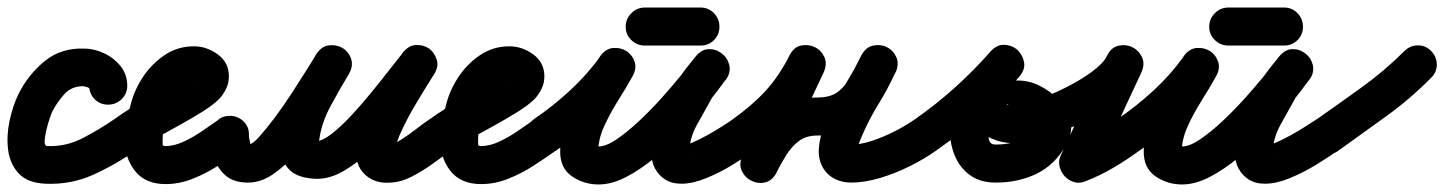

<svg xmlns="http://www.w3.org/2000/svg" viewBox="-54 -435 3837 510"><path d="M183 -207Q183 -208 183.5 -203.5Q184 -199 183 -200Q181 -203 176 -204Q171 -205 167 -206Q136 -206 117 -185Q98 -164 85 -139Q83 -135 78 -120.5Q73 -106 69 -89Q65 -72 64.5 -60Q64 -48 71 -47Q121 -45 165.5 -68Q210 -91 249 -118Q266 -130 286.5 -126.5Q307 -123 319 -106Q331 -89 327.5 -68.5Q324 -48 307 -36Q254 2 194 29Q134 56 67 53Q19 51 -4.5 25.5Q-28 0 -32.5 -37.5Q-37 -75 -28.5 -114.5Q-20 -154 -5 -185Q21 -237 64.5 -272.5Q108 -308 169 -306Q196 -306 222.5 -293.5Q249 -281 266.5 -259Q284 -237 284 -207Q284 -186 269 -171.5Q254 -157 233 -157Q212 -157 197.5 -171.5Q183 -186 183 -207Z M237 -48Q225 -65 228.5 -85.5Q232 -106 249 -118Q291 -148 335 -172.5Q379 -197 424 -222Q427 -224 435 -229.5Q443 -235 449 -239Q455 -243 454 -240Q453 -237 453 -235Q453 -233 453 -232Q453 -232 453 -230Q453 -228 453 -224Q455 -216 461 -212Q463 -210 463 -210.5Q463 -211 461 -211Q442 -211 427 -196.5Q412 -182 402.5 -162.5Q393 -143 389 -128Q389 -127 389 -125Q388 -123 388 -123Q384 -109 381 -95Q378 -81 378 -66Q378 -55 378 -51Q378 -47 386 -47Q409 -47 435.5 -59.5Q462 -72 486 -89Q510 -106 528 -118Q545 -130 565.5 -126.5Q586 -123 598 -106Q610 -89 606.5 -68.5Q603 -48 586 -36Q558 -16 525.5 5Q493 26 457.5 40Q422 54 386 54Q332 54 304.5 19Q277 -16 277 -66Q277 -89 281 -110Q285 -131 292 -153Q292 -153 291 -151Q291 -148 291 -148Q299 -188 322.5 -225.5Q346 -263 381.5 -287.5Q417 -312 461 -312Q495 -312 524.5 -290.5Q554 -269 554 -232Q554 -215 547 -200Q540 -185 529 -173Q512 -156 484 -138.5Q456 -121 423.5 -103Q391 -85 360 -68Q329 -51 307 -36Q290 -24 269.5 -27.5Q249 -31 237 -48Z M557 -127Q578 -127 593 -112.5Q608 -98 607 -77Q607 -69 610.5 -56Q614 -43 608 -48Q606 -49 603.5 -50Q601 -51 605 -51Q615 -50 633.5 -70.5Q652 -91 675 -121.5Q698 -152 720 -186Q742 -220 760 -248.5Q778 -277 786 -291Q800 -312 819.5 -314.5Q839 -317 855 -308Q872 -298 878.5 -279Q885 -260 873 -239Q850 -201 825 -155Q800 -109 794 -64Q793 -61 794 -56Q795 -51 793 -53Q790 -56 787 -58.5Q784 -61 790 -60Q790 -60 788 -60Q787 -60 787 -60Q803 -61 827 -79.5Q851 -98 878.5 -127.5Q906 -157 932.5 -189.5Q959 -222 981.5 -251Q1004 -280 1017 -296Q1032 -315 1051.5 -315.5Q1071 -316 1086 -306Q1100 -295 1106 -276.5Q1112 -258 1099 -238Q1074 -198 1050 -158Q1026 -118 1007 -75Q1003 -65 999 -53.5Q995 -42 993 -31Q993 -29 992.5 -31.5Q992 -34 992 -35Q991 -37 990 -38.5Q989 -40 987 -42Q985 -45 979 -47.5Q973 -50 977 -50Q991 -51 1011.5 -64Q1032 -77 1052.5 -93Q1073 -109 1087 -118Q1104 -130 1124.5 -126.5Q1145 -123 1157 -106Q1169 -89 1165.5 -68.5Q1162 -48 1145 -36Q1123 -20 1096 -0.5Q1069 19 1040 34Q1011 49 983 50Q962 52 943 45.5Q924 39 910 23Q891 1 892.5 -31.5Q894 -64 908 -101.5Q922 -139 942 -175.5Q962 -212 982 -242.5Q1002 -273 1013 -291Q1026 -311 1046 -311.5Q1066 -312 1082 -301Q1098 -289 1104 -270Q1110 -251 1096 -233Q1075 -207 1048 -172Q1021 -137 990 -100Q959 -63 925 -31Q891 1 856.5 20.5Q822 40 788 40Q788 40 786 40Q785 40 785 40Q739 38 717.5 18.5Q696 -1 693 -32.5Q690 -64 699.5 -100.5Q709 -137 725 -173.5Q741 -210 758 -241Q775 -272 786 -290Q799 -312 819 -314.5Q839 -317 855 -307Q871 -297 878 -278Q885 -259 872 -238Q856 -212 834.5 -175.5Q813 -139 787 -99.5Q761 -60 731 -26Q701 8 669.5 29Q638 50 605 50Q567 50 545.5 31.5Q524 13 515 -16Q506 -45 507 -77Q507 -98 521.5 -113Q536 -128 557 -127Z M1075 -48Q1063 -65 1066.5 -85.5Q1070 -106 1087 -118Q1129 -148 1173 -172.5Q1217 -197 1262 -222Q1265 -224 1273 -229.5Q1281 -235 1287 -239Q1293 -243 1292 -240Q1291 -237 1291 -235Q1291 -233 1291 -232Q1291 -232 1291 -230Q1291 -228 1291 -224Q1293 -216 1299 -212Q1301 -210 1301 -210.5Q1301 -211 1299 -211Q1280 -211 1265 -196.5Q1250 -182 1240.5 -162.5Q1231 -143 1227 -128Q1227 -127 1227 -125Q1226 -123 1226 -123Q1222 -109 1219 -95Q1216 -81 1216 -66Q1216 -55 1216 -51Q1216 -47 1224 -47Q1247 -47 1273.5 -59.5Q1300 -72 1324 -89Q1348 -106 1366 -118Q1383 -130 1403.5 -126.5Q1424 -123 1436 -106Q1448 -89 1444.5 -68.5Q1441 -48 1424 -36Q1396 -16 1363.5 5Q1331 26 1295.5 40Q1260 54 1224 54Q1170 54 1142.5 19Q1115 -16 1115 -66Q1115 -89 1119 -110Q1123 -131 1130 -153Q1130 -153 1129 -151Q1129 -148 1129 -148Q1137 -188 1160.5 -225.5Q1184 -263 1219.5 -287.5Q1255 -312 1299 -312Q1333 -312 1362.5 -290.5Q1392 -269 1392 -232Q1392 -215 1385 -200Q1378 -185 1367 -173Q1350 -156 1322 -138.5Q1294 -121 1261.5 -103Q1229 -85 1198 -68Q1167 -51 1145 -36Q1128 -24 1107.5 -27.5Q1087 -31 1075 -48Z M1365 -119Q1415 -153 1460.5 -195Q1506 -237 1541 -286Q1555 -306 1574.5 -307.5Q1594 -309 1609 -300Q1625 -290 1631.5 -271.5Q1638 -253 1626 -232Q1610 -203 1588.5 -169Q1567 -135 1551 -100Q1535 -65 1535 -32Q1535 -29 1534.5 -33.5Q1534 -38 1532 -40Q1528 -48 1526.5 -47Q1525 -46 1536 -46Q1556 -46 1584 -65Q1612 -84 1643.5 -113.5Q1675 -143 1704.5 -176Q1734 -209 1757.5 -238Q1781 -267 1792 -282Q1806 -302 1826 -302.5Q1846 -303 1862 -291Q1877 -280 1882.5 -260.5Q1888 -241 1873 -222Q1863 -210 1852.5 -197.5Q1842 -185 1835 -172Q1835 -172 1835 -172Q1835 -172 1835 -173Q1835 -173 1835.5 -173Q1836 -173 1836 -173Q1818 -141 1797.5 -104Q1777 -67 1777 -30Q1777 -30 1777.5 -29Q1778 -28 1777 -31Q1776 -32 1776 -33Q1776 -33 1776 -33Q1776 -33 1776 -34Q1775 -34 1775 -34Q1775 -34 1775 -34Q1779 -27 1777 -29.5Q1775 -32 1770.5 -37.5Q1766 -43 1762 -45Q1761 -46 1757 -47Q1753 -48 1756 -48Q1766 -48 1784.5 -56Q1803 -64 1824 -75.5Q1845 -87 1863.5 -99Q1882 -111 1893 -118Q1910 -130 1930.5 -126.5Q1951 -123 1963 -106Q1975 -89 1971.5 -68.5Q1968 -48 1951 -36Q1927 -19 1893 2Q1859 23 1822.5 38Q1786 53 1756 53Q1730 53 1712.5 41.5Q1695 30 1687 14Q1687 14 1687 14Q1687 14 1686 14Q1686 13 1686 13Q1686 13 1686 13Q1676 -6 1676 -30Q1676 -82 1699.5 -129Q1723 -176 1746 -221Q1746 -221 1746.5 -221Q1747 -221 1747 -221Q1747 -222 1747 -222Q1747 -222 1747 -222Q1757 -239 1769 -254Q1781 -269 1793 -284Q1809 -304 1828.5 -304.5Q1848 -305 1863 -293Q1878 -282 1883 -263Q1888 -244 1874 -224Q1855 -197 1826 -161Q1797 -125 1761.5 -87.5Q1726 -50 1687 -17.5Q1648 15 1609.5 35Q1571 55 1536 55Q1497 55 1465.5 33.5Q1434 12 1434 -32Q1434 -76 1451 -119Q1468 -162 1492.5 -203.5Q1517 -245 1538 -282Q1550 -303 1570 -304.5Q1590 -306 1606 -295Q1623 -285 1630 -266Q1637 -247 1623 -228Q1583 -171 1531 -122.5Q1479 -74 1423 -35Q1405 -24 1384.5 -27.5Q1364 -31 1352 -48Q1341 -66 1344.5 -86.5Q1348 -107 1365 -119ZM1608 -364Q1608 -385 1623 -400Q1638 -415 1659 -415Q1696 -415 1733 -415Q1770 -415 1807 -415Q1828 -415 1842.5 -400Q1857 -385 1857 -364Q1857 -343 1842.5 -328.5Q1828 -314 1807 -314Q1770 -314 1733 -314Q1696 -314 1659 -314Q1638 -314 1623 -328.5Q1608 -343 1608 -364Z M1880 -48Q1868 -65 1871.5 -86Q1875 -107 1892 -118Q1944 -155 1979 -193Q2014 -231 2043 -287Q2054 -310 2073.5 -314Q2093 -318 2110 -310Q2127 -302 2135.5 -284Q2144 -266 2134 -243Q2103 -177 2072 -111Q2041 -45 2010 21Q1999 44 1979.5 48.5Q1960 53 1943 44Q1926 36 1917 18Q1908 0 1919 -22Q1940 -64 1966 -99Q1992 -134 2029 -155Q2066 -176 2117 -176Q2153 -176 2173 -192Q2193 -208 2206 -233.5Q2219 -259 2234 -288Q2246 -310 2265.5 -314Q2285 -318 2301 -310Q2318 -302 2326.5 -284Q2335 -266 2325 -244Q2305 -200 2280 -159.5Q2255 -119 2236 -75Q2232 -66 2228.5 -57Q2225 -48 2224 -38Q2223 -33 2223 -32Q2220 -36 2219.5 -39Q2219 -42 2215 -46Q2214 -47 2209.5 -49Q2205 -51 2207 -51Q2233 -51 2264 -61.5Q2295 -72 2325 -87.5Q2355 -103 2376 -118Q2393 -130 2413.5 -126.5Q2434 -123 2446 -106Q2458 -89 2454.5 -68.5Q2451 -48 2434 -36Q2405 -15 2365.5 5Q2326 25 2284.5 37.5Q2243 50 2207 50Q2185 50 2166 41.5Q2147 33 2134 14Q2119 -10 2121 -40Q2123 -70 2136 -103Q2149 -136 2167.5 -169Q2186 -202 2204 -232Q2222 -262 2233 -285Q2243 -308 2263 -311.5Q2283 -315 2300 -307Q2317 -298 2326 -280Q2335 -262 2324 -241Q2298 -193 2273.5 -155.5Q2249 -118 2213 -96.5Q2177 -75 2117 -75Q2087 -75 2067.5 -60Q2048 -45 2034.5 -23Q2021 -1 2009 22Q1998 45 1978.5 49.5Q1959 54 1942 45Q1925 37 1916.5 19Q1908 1 1918 -21Q1949 -88 1980 -154Q2011 -220 2042 -286Q2053 -308 2072.5 -312.5Q2092 -317 2109 -308Q2127 -300 2135.5 -282Q2144 -264 2133 -241Q2098 -174 2055 -126.5Q2012 -79 1950 -36Q1933 -24 1912 -27.5Q1891 -31 1880 -48Z M2364 -48Q2352 -65 2355.5 -85.5Q2359 -106 2376 -118Q2432 -157 2482 -202Q2532 -247 2577 -298Q2594 -317 2614 -316Q2634 -315 2648 -303Q2662 -290 2666 -270.5Q2670 -251 2654 -232Q2637 -212 2618 -190Q2599 -168 2585 -144Q2571 -120 2570 -92Q2570 -92 2570 -92Q2570 -92 2570 -92Q2570 -92 2570 -92Q2570 -92 2570 -92Q2570 -80 2572.5 -65.5Q2575 -51 2591 -51Q2624 -51 2648.5 -60.5Q2673 -70 2690 -100Q2690 -100 2689 -96.5Q2688 -93 2687 -95Q2684 -108 2671.5 -114.5Q2659 -121 2648 -121Q2648 -121 2647.5 -121Q2647 -121 2647 -121Q2647 -121 2647 -121Q2647 -121 2647 -121Q2645 -121 2639 -120Q2633 -119 2632 -118Q2631 -115 2632.5 -120Q2634 -125 2634 -127Q2635 -137 2631 -147Q2624 -160 2621 -158Q2618 -156 2634 -156Q2659 -156 2697.5 -169Q2736 -182 2776 -202Q2816 -222 2846.5 -244.5Q2877 -267 2886 -286Q2897 -309 2916.5 -313.5Q2936 -318 2953 -310Q2970 -302 2979 -284Q2988 -266 2978 -243Q2947 -177 2916.5 -111Q2886 -45 2855 21Q2848 36 2831.5 29Q2815 22 2801 7Q2787 -8 2781.5 -24.5Q2776 -41 2791 -47Q2824 -60 2855 -78.5Q2886 -97 2916 -118Q2933 -130 2953.5 -126.5Q2974 -123 2986 -106Q2998 -89 2994.5 -68.5Q2991 -48 2974 -36Q2940 -11 2903.5 10.5Q2867 32 2828 47Q2813 53 2798.5 48.5Q2784 44 2774 33Q2764 22 2760.5 7.5Q2757 -7 2763 -21Q2794 -87 2824.5 -153.5Q2855 -220 2886 -286Q2897 -309 2916.5 -313.5Q2936 -318 2953 -310Q2970 -302 2979 -284Q2988 -266 2978 -243Q2961 -207 2920 -173.5Q2879 -140 2826.5 -113Q2774 -86 2722.5 -70.5Q2671 -55 2634 -55Q2607 -55 2579 -67.5Q2551 -80 2538 -103.5Q2525 -127 2540 -160Q2555 -192 2584.5 -207Q2614 -222 2648 -221Q2648 -221 2648 -221Q2648 -221 2647 -221Q2647 -221 2647 -221Q2647 -221 2647 -221Q2678 -222 2708 -207Q2738 -192 2760.5 -167.5Q2783 -143 2789.5 -112.5Q2796 -82 2778 -50Q2748 3 2699.5 26.5Q2651 50 2591 50Q2549 50 2521.5 29.5Q2494 9 2481 -24.5Q2468 -58 2469 -96Q2469 -96 2469 -96Q2469 -96 2469 -96Q2469 -96 2469 -96Q2469 -96 2469 -96Q2471 -138 2487 -172Q2503 -206 2527 -236.5Q2551 -267 2576 -297Q2592 -316 2612.5 -315Q2633 -314 2647 -302Q2662 -289 2665.5 -269.5Q2669 -250 2653 -231Q2604 -176 2549 -127Q2494 -78 2434 -36Q2417 -24 2396.5 -27.5Q2376 -31 2364 -48Z M2915 -119Q2965 -153 3010.5 -195Q3056 -237 3091 -286Q3105 -306 3124.5 -307.5Q3144 -309 3159 -300Q3175 -290 3181.5 -271.5Q3188 -253 3176 -232Q3160 -203 3138.5 -169Q3117 -135 3101 -100Q3085 -65 3085 -32Q3085 -29 3084.5 -33.5Q3084 -38 3082 -40Q3078 -48 3076.5 -47Q3075 -46 3086 -46Q3106 -46 3134 -65Q3162 -84 3193.5 -113.5Q3225 -143 3254.5 -176Q3284 -209 3307.5 -238Q3331 -267 3342 -282Q3356 -302 3376 -302.5Q3396 -303 3412 -291Q3427 -280 3432.5 -260.5Q3438 -241 3423 -222Q3413 -210 3402.5 -197.5Q3392 -185 3385 -172Q3385 -172 3385 -172Q3385 -172 3385 -173Q3385 -173 3385.5 -173Q3386 -173 3386 -173Q3368 -141 3347.5 -104Q3327 -67 3327 -30Q3327 -30 3327.5 -29Q3328 -28 3327 -31Q3326 -32 3326 -33Q3326 -33 3326 -33Q3326 -33 3326 -34Q3325 -34 3325 -34Q3325 -34 3325 -34Q3329 -27 3327 -29.5Q3325 -32 3320.5 -37.5Q3316 -43 3312 -45Q3311 -46 3307 -47Q3303 -48 3306 -48Q3316 -48 3334.5 -56Q3353 -64 3374 -75.5Q3395 -87 3413.5 -99Q3432 -111 3443 -118Q3460 -130 3480.5 -126.5Q3501 -123 3513 -106Q3525 -89 3521.5 -68.5Q3518 -48 3501 -36Q3477 -19 3443 2Q3409 23 3372.5 38Q3336 53 3306 53Q3280 53 3262.5 41.5Q3245 30 3237 14Q3237 14 3237 14Q3237 14 3236 14Q3236 13 3236 13Q3236 13 3236 13Q3226 -6 3226 -30Q3226 -82 3249.5 -129Q3273 -176 3296 -221Q3296 -221 3296.5 -221Q3297 -221 3297 -221Q3297 -222 3297 -222Q3297 -222 3297 -222Q3307 -239 3319 -254Q3331 -269 3343 -284Q3359 -304 3378.5 -304.5Q3398 -305 3413 -293Q3428 -282 3433 -263Q3438 -244 3424 -224Q3405 -197 3376 -161Q3347 -125 3311.5 -87.5Q3276 -50 3237 -17.5Q3198 15 3159.5 35Q3121 55 3086 55Q3047 55 3015.5 33.5Q2984 12 2984 -32Q2984 -76 3001 -119Q3018 -162 3042.5 -203.5Q3067 -245 3088 -282Q3100 -303 3120 -304.5Q3140 -306 3156 -295Q3173 -285 3180 -266Q3187 -247 3173 -228Q3133 -171 3081 -122.5Q3029 -74 2973 -35Q2955 -24 2934.5 -27.5Q2914 -31 2902 -48Q2891 -66 2894.5 -86.5Q2898 -107 2915 -119ZM3158 -364Q3158 -385 3173 -400Q3188 -415 3209 -415Q3246 -415 3283 -415Q3320 -415 3357 -415Q3378 -415 3392.5 -400Q3407 -385 3407 -364Q3407 -343 3392.5 -328.5Q3378 -314 3357 -314Q3320 -314 3283 -314Q3246 -314 3209 -314Q3188 -314 3173 -328.5Q3158 -343 3158 -364Z M3442 -117Q3502 -159 3563 -203Q3624 -247 3676 -299Q3691 -314 3711.5 -314.5Q3732 -315 3747 -300Q3762 -285 3762.5 -264.5Q3763 -244 3748 -229Q3693 -173 3628.5 -126.5Q3564 -80 3500 -34Q3483 -22 3462.5 -25.5Q3442 -29 3430 -46Q3418 -63 3421.5 -84Q3425 -105 3442 -117Z"/></svg>

Font: FRB American Cursive Guidelines Arrows Ultra
Style: Bold Italic
Weight: 1000
Italic angle: -25°
Version: Version 2.0;Modular Font Editor K font №1